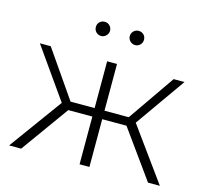

<svg xmlns="http://www.w3.org/2000/svg" viewBox="-102 -823 1011 940"><g transform="rotate(15 403.5 -353.0)"><path d="M551 -242H428V0H378V-242H256L82 0H21L216 -268L37 -522H92L256 -285H378V-522H428V-285H551L715 -522H770L591 -268L785 0H725ZM453 -670Q453 -685 463.5 -695.5Q474 -706 489 -706Q504 -706 514.5 -696Q525 -686 525 -670Q525 -655 514.5 -644.5Q504 -634 489 -634Q475 -634 464 -644.5Q453 -655 453 -670ZM281 -670Q281 -686 291.5 -696Q302 -706 317 -706Q332 -706 342.5 -695.5Q353 -685 353 -670Q353 -655 342 -644.5Q331 -634 317 -634Q302 -634 291.5 -644.5Q281 -655 281 -670Z"/></g></svg>

Font: Goldbeck Next Light
Style: Regular
Weight: 300
Designer: Julieta Ulanovsky
Foundry: Julieta Ulanovsky
Version: Version 7.200